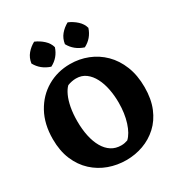

<svg xmlns="http://www.w3.org/2000/svg" viewBox="-216 -1053 1117 1209"><g transform="rotate(-30 343.0 -448.5)"><path d="M347.8 20Q281.5 20 221.2 -1.8Q161 -23.5 113.5 -67.1Q66 -110.8 38.5 -175.5Q11 -240.2 11 -326.2Q11 -435 55 -515Q99 -595 173.8 -638.5Q248.5 -682 340.5 -682Q407.8 -682 468.1 -658.2Q528.5 -634.5 575.1 -588.4Q621.8 -542.2 648.6 -475.1Q675.5 -408 675.5 -321.5Q675.5 -235.5 648.9 -171.2Q622.2 -107 576.1 -64.8Q530 -22.5 471.1 -1.2Q412.2 20 347.8 20ZM365.8 -76.5Q380 -76.5 391.1 -79Q402.2 -81.5 412.8 -85Q445.5 -115 465.5 -177.6Q485.5 -240.2 485.5 -318.8Q485.5 -370 476.2 -417.4Q467 -464.8 447.5 -502.4Q428 -540 398.5 -562.2Q369 -584.5 327.8 -584.5Q312.5 -584.5 296.4 -581.2Q280.2 -578 265.5 -572Q247.5 -554.8 232.6 -522.6Q217.8 -490.5 209.2 -445.6Q200.8 -400.8 200.8 -346.2Q200.8 -287.2 211.5 -237.8Q222.2 -188.2 243.2 -151.9Q264.2 -115.5 294.8 -96Q325.2 -76.5 365.8 -76.5ZM474.8 -726.2Q407.5 -748 376 -806.2Q381.8 -845 404.5 -872.1Q427.2 -899.2 459.5 -916.8Q493 -902.8 520 -878.1Q547 -853.5 555.5 -821.5Q534.5 -757 474.8 -726.2ZM231.2 -726.2Q164 -748 132.5 -806.2Q138.2 -845 161 -872.1Q183.8 -899.2 216 -916.8Q249.5 -902.8 276.5 -878.1Q303.5 -853.5 312 -821.5Q291 -757 231.2 -726.2Z"/></g></svg>

Font: Eczar
Style: Regular
Weight: 400
Designer: Vaibhav Singh
Foundry: Rosetta Type Foundry
Version: Version 2.000